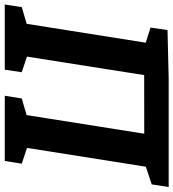

<svg xmlns="http://www.w3.org/2000/svg" viewBox="18 -764 744 825"><g transform="rotate(90 390.5 -352.0)"><path d="M-2.2 0 9.3 -73 98.3 -99.3 78.3 -78.3 164.3 -620.5 181.2 -599.6 96.9 -626.3 107.8 -699.3 316.6 -704.3H782.3L770.7 -631.3L680.8 -601.6L697.3 -621.9L611.3 -78.3L602.6 -99.3L681.8 -73L670.2 0H390L401.6 -73L489.5 -98.6L470.6 -78.3L556.9 -623.4L575.2 -599.3L277.9 -599L304.7 -621.4L219.1 -78.3L210 -99.3L288.8 -73L278 0Z"/></g></svg>

Font: Bitter Thin
Style: Italic
Weight: 100
Italic angle: -9°
Designer: Sol Matas, and Bitter project Authors
Foundry: Sol Matas
Version: Version 2.002